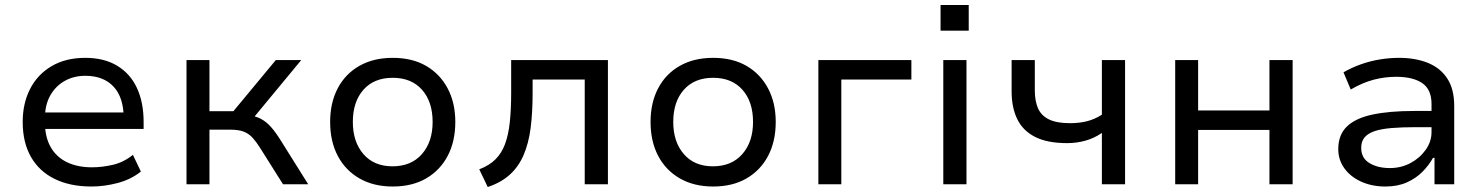

<svg xmlns="http://www.w3.org/2000/svg" viewBox="-20 -739 5951 770"><path d="M347 9Q261 9 199 -21.5Q137 -52 104 -110Q71 -168 71 -250Q71 -324 100.5 -382Q130 -440 186.5 -473.5Q243 -507 322 -507Q398 -507 450.5 -475Q503 -443 529.5 -385.5Q556 -328 556 -249V-222H140V-288H496L476 -265Q476 -348 435.5 -391.5Q395 -435 322 -435Q276 -435 239.5 -414.5Q203 -394 181.5 -356Q160 -318 160 -263V-251Q160 -190 183 -149.5Q206 -109 248.5 -88.5Q291 -68 349 -68Q389 -68 432.5 -78Q476 -88 513 -118L545 -51Q505 -19 451.5 -5Q398 9 347 9Z M728 0V-498H820V-293H916L1086 -498H1188L987 -255L973 -278Q1004 -274 1026 -262.5Q1048 -251 1067 -229.5Q1086 -208 1107 -174L1216 0H1115L1023 -146Q1008 -170 993 -186.5Q978 -203 957.5 -211Q937 -219 904 -219H820V0Z M1555 9Q1478 9 1421.5 -23.5Q1365 -56 1334.5 -114Q1304 -172 1304 -250Q1304 -327 1334.5 -385Q1365 -443 1421.5 -475Q1478 -507 1555 -507Q1633 -507 1688.5 -475Q1744 -443 1775 -385Q1806 -327 1806 -250Q1806 -172 1775.5 -114Q1745 -56 1689 -23.5Q1633 9 1555 9ZM1554 -72Q1629 -72 1672 -121Q1715 -170 1715 -250Q1715 -331 1672.5 -379Q1630 -427 1555 -427Q1480 -427 1437.5 -379Q1395 -331 1395 -250Q1395 -170 1437.5 -121Q1480 -72 1554 -72Z M1936 11 1902 -60Q1942 -75 1967 -100Q1992 -125 2005.5 -161.5Q2019 -198 2024.5 -249Q2030 -300 2030 -367V-498H2418V0H2325V-420H2116V-365Q2116 -287 2108 -225.5Q2100 -164 2080 -117.5Q2060 -71 2025 -39Q1990 -7 1936 11Z M2840 9Q2763 9 2706.5 -23.5Q2650 -56 2619.5 -114Q2589 -172 2589 -250Q2589 -327 2619.5 -385Q2650 -443 2706.5 -475Q2763 -507 2840 -507Q2918 -507 2973.5 -475Q3029 -443 3060 -385Q3091 -327 3091 -250Q3091 -172 3060.5 -114Q3030 -56 2974 -23.5Q2918 9 2840 9ZM2839 -72Q2914 -72 2957 -121Q3000 -170 3000 -250Q3000 -331 2957.5 -379Q2915 -427 2840 -427Q2765 -427 2722.5 -379Q2680 -331 2680 -250Q2680 -170 2722.5 -121Q2765 -72 2839 -72Z M3262 0V-498H3635V-420H3354V0Z M3752 -616V-719H3865V-616ZM3763 0V-498H3856V0Z M4399 0V-206Q4369 -185 4333.5 -175Q4298 -165 4260 -165Q4180 -165 4131 -190Q4082 -215 4059.5 -261.5Q4037 -308 4037 -372V-498H4130V-377Q4130 -335 4142.5 -305.5Q4155 -276 4186 -260.5Q4217 -245 4271 -245Q4309 -245 4340 -253Q4371 -261 4399 -279V-498H4492V0Z M4693 0V-498H4785V-296H5071V-498H5164V0H5071V-218H4785V0Z M5536 9Q5482 9 5439 -10.5Q5396 -30 5371.5 -64Q5347 -98 5347 -141Q5347 -198 5381.5 -231.5Q5416 -265 5484 -279.5Q5552 -294 5652 -294H5736V-229H5658Q5602 -229 5560.5 -225.5Q5519 -222 5492.5 -213Q5466 -204 5452.5 -188Q5439 -172 5439 -146Q5439 -105 5472 -85Q5505 -65 5554 -65Q5599 -65 5636.5 -85Q5674 -105 5697.5 -138Q5721 -171 5721 -209V-322Q5721 -380 5684 -405.5Q5647 -431 5579 -431Q5534 -431 5489.5 -419.5Q5445 -408 5397 -380L5368 -449Q5401 -468 5437.5 -481Q5474 -494 5513 -500.5Q5552 -507 5591 -507Q5656 -507 5706 -487Q5756 -467 5784 -424.5Q5812 -382 5812 -314V0H5733V-106H5727Q5711 -77 5685 -50.5Q5659 -24 5622 -7.5Q5585 9 5536 9Z"/></svg>

Font: Nunito Sans 6pt
Style: Regular
Weight: 400
Version: Version 3.101;gftools[0.9.27]